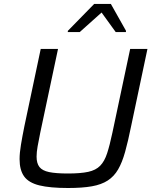

<svg xmlns="http://www.w3.org/2000/svg" viewBox="-20 -933 761 961"><path d="M321.1 8Q230.3 8 177 -5.1Q123.8 -18.2 100.9 -49.9Q78 -81.6 78 -136.6Q78 -167.5 84.8 -208.1Q91.5 -248.8 101.9 -300.5L183.8 -688H270.4L181.5 -268.9Q173.6 -229.7 168.3 -200.5Q163.1 -171.3 163.1 -149.1Q163.1 -115.6 177.4 -97.2Q191.7 -78.8 225.9 -71.7Q260.1 -64.6 319.6 -64.6Q383.5 -64.6 421.7 -72.9Q459.8 -81.2 481.4 -103.4Q503.1 -125.5 516.1 -165.6Q529.2 -205.6 542.6 -268.9L631.5 -688H718L636.1 -300.5Q621.1 -226.3 606.3 -173.2Q591.6 -120.1 571.2 -85Q550.9 -50 519.3 -29.5Q487.7 -9 439.8 -0.5Q391.9 8 321.1 8ZM319.2 -772.6 319.7 -778.7 451.4 -913.3H534.9L610.7 -778.7L610.2 -772.6H559.1L488.4 -870.3L379.2 -772.6Z"/></svg>

Font: Saira Thin
Style: Italic
Weight: 100
Italic angle: -12°
Designer: Hector Gatti with collaboration of the Omnibus-Type team
Foundry: Omnibus-Type
Version: Version 1.101